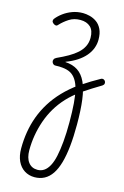

<svg xmlns="http://www.w3.org/2000/svg" viewBox="-167 -591 852 1314"><g transform="rotate(15 259.0 66.5)"><path d="M218 652Q178 652 146.5 632Q115 612 97.5 574.5Q80 537 80 485Q80 425 89.5 367.5Q99 310 119 256Q139 202 170.5 151.5Q202 101 246 55Q290 9 348 -33L370 13Q321 47 283 88Q245 129 217.5 175.5Q190 222 172.5 272.5Q155 323 146 375.5Q137 428 137 482Q137 537 160.5 567.5Q184 598 225 598Q251 598 271.5 584Q292 570 307.5 541.5Q323 513 332.5 469Q342 425 347.5 365Q353 305 353 228Q353 151 348.5 93.5Q344 36 334 -3.5Q324 -43 307 -68.5Q290 -94 266.5 -106.5Q243 -119 209 -122Q199 -123 186.5 -123.5Q174 -124 162 -123Q152 -122 145 -127.5Q138 -133 135 -142Q132 -151 136.5 -160.5Q141 -170 154 -176Q196 -195 231 -215Q266 -235 291 -257.5Q316 -280 329.5 -307.5Q343 -335 343 -368Q343 -420 316.5 -444.5Q290 -469 245 -469Q200 -469 166 -447Q132 -425 107 -398Q99 -388 90.5 -389Q82 -390 73 -397Q63 -405 62.5 -413.5Q62 -422 67 -429Q85 -452 112.5 -472.5Q140 -493 175 -506Q210 -519 250 -519Q272 -519 298 -512.5Q324 -506 347 -490Q370 -474 384.5 -444.5Q399 -415 399 -370Q399 -339 388 -309.5Q377 -280 354.5 -253.5Q332 -227 298.5 -205Q265 -183 220 -166V-164Q272 -161 308 -137.5Q344 -114 366 -66.5Q388 -19 397.5 54Q407 127 407 228Q407 314 400 382Q393 450 378.5 501Q364 552 341.5 585.5Q319 619 288 635.5Q257 652 218 652ZM358 -39Q391 -61 423 -80.5Q455 -100 486 -117Q495 -121 503 -117.5Q511 -114 515 -106.5Q519 -99 517.5 -90.5Q516 -82 506 -75Q475 -57 441.5 -35.5Q408 -14 375 8Z"/></g></svg>

Font: Playwrite CL ExtraLight
Style: Regular
Weight: 200
Designer: Veronika Burian, José Scaglione
Foundry: TypeTogether
Version: Version 1.002